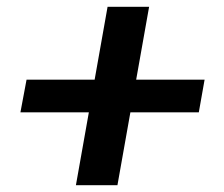

<svg xmlns="http://www.w3.org/2000/svg" viewBox="-20 -544 657 564"><path d="M241 -214H40L58 -310H258L296 -524H418L380 -310H581L564 -214H363L325 0H203Z"/></svg>

Font: Sarabun
Style: Bold Italic
Weight: 700
Italic angle: -10°
Designer: Suppakit Chalermlarp | Katatrad Co.,Ltd.
Foundry: Cadson Demak Co.,Ltd.
Version: Version 1.000; ttfautohint (v1.6)